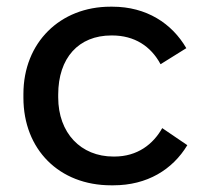

<svg xmlns="http://www.w3.org/2000/svg" viewBox="-20 -547 609 574"><path d="M312 7H319C420 7 496 -40 540 -113L465 -164C438 -116 391 -79 322 -79H319C222 -79 154 -149 154 -256V-264C154 -374 215 -441 313 -441H315C382 -441 431 -409 460 -355L537 -403C494 -477 418 -527 316 -527H310C160 -527 50 -420 50 -266V-255C50 -100 157 7 312 7Z"/></svg>

Font: Fixel Display Medium
Style: Regular
Weight: 500
Designer: AlfaBravo + MacPaw
Foundry: Kyrylo Tkachov, Marchela Mozhyna, Serhii Makarenko, Maria Weinstein, Zakhar Kryvoshyya
Version: Version 1.211